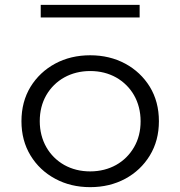

<svg xmlns="http://www.w3.org/2000/svg" viewBox="-20 -756 744 792"><path d="M556 -684V-736H148V-684ZM352 16C405.5 16 453.5 4.5 496.5 -18.5C539 -41.5 573 -73.5 598 -114.5C623 -155.5 635.5 -202.5 635.5 -256C635.5 -309.5 623 -357 598 -398C573 -438.5 539 -470.5 496.5 -493.5C453.5 -516.5 405.5 -528 352 -528C298.5 -528 250 -516.5 207.5 -493.5C165 -470.5 131 -438.5 106 -398C81 -357 68.5 -309.5 68.5 -256C68.5 -202.5 81 -155.5 106 -114.5C131 -73.5 165 -41.5 208 -18.5C250.5 4.5 298.5 16 352 16ZM352 -49C312 -49 276.5 -58 245 -75.5C182.5 -111 144 -176 144 -256C144 -296.5 153 -332 171 -363.5C207 -425.5 272 -463 352 -463C392 -463 427.5 -454 459 -436.5C521.5 -401 560 -336.5 560 -256C560 -215.5 551 -180 533 -149C497 -86.5 432 -49 352 -49Z"/></svg>

Font: Spartan
Style: Regular
Weight: 400
Designer: Matt Bailey, Mirko Velimirovic
Foundry: Matt Bailey
Version: Version 1.003